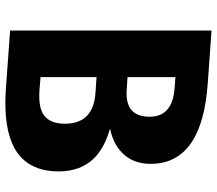

<svg xmlns="http://www.w3.org/2000/svg" viewBox="-66 -738 806 713"><g transform="rotate(90 336.5 -382.0)"><path d="M568 -329Q617 -279 617 -198Q617 -82 532 -34Q457 8 316 -1L94 -17V-765L290 -751Q434 -741 509 -691Q589 -637 589 -539Q589 -474 549 -434Q515 -400 458 -388Q529 -368 568 -329ZM267 -631V-453L314 -450Q414 -443 414 -535Q414 -621 306 -628ZM317 -126Q377 -122 406 -141Q440 -164 440 -220Q440 -326 326 -334L267 -338V-130Z"/></g></svg>

Font: Xiangcui Wave Sans Xiangcui Wave Sans
Style: Regular
Weight: 800
Width: 3
Version: Version 0.920;March 28, 2024;FontCreator 14.0.0.2814 64-bit